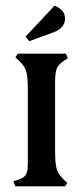

<svg xmlns="http://www.w3.org/2000/svg" viewBox="-20 -656 292 676"><path d="M27 -18Q50 -24 60.5 -30.5Q71 -37 74.5 -48.5Q78 -60 78 -83V-343Q78 -391 70.5 -410.5Q63 -430 34 -454L43 -467H212L219 -451Q190 -434 182 -419.5Q174 -405 174 -368V-122Q174 -75 181.5 -55.5Q189 -36 217 -12L209 0H34ZM209 -591Q209 -556 165 -541L83 -511L70 -527L172 -636Q209 -621 209 -591Z"/></svg>

Font: Katibeh
Style: Regular
Weight: 400
Designer: Arabic design by Kourosh Beigpour, Latin design by Eduardo Tunni, engineering by Lasse Fister
Version: Version 1.0010g